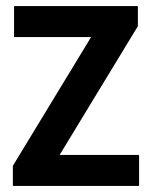

<svg xmlns="http://www.w3.org/2000/svg" viewBox="-20 -615 502 635"><path d="M22.5 0V-66.5L293.5 -512.5L295.5 -492.5H26.5V-595H436V-528.5L165 -82.5L162.5 -102.5H440V0Z"/></svg>

Font: Encode Sans SC Condensed SemiBold
Style: Regular
Weight: 600
Width: 3
Designer: Multiple Designers
Foundry: Impallari Type
Version: Version 3.002